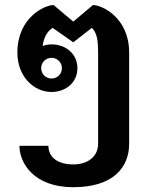

<svg xmlns="http://www.w3.org/2000/svg" viewBox="-20 -537 615 773"><path d="M187.5 -304.2C210.8 -304.2 229.2 -285.8 229.2 -262.5C229.2 -239.2 210.8 -220.8 187.5 -220.8C164.2 -220.8 145.8 -239.2 145.8 -262.5C145.8 -285.8 164.2 -304.2 187.5 -304.2ZM187.5 -358.3C174.2 -358.3 162.5 -355.8 151.7 -351.7C155.8 -383.3 167.5 -408.3 191.7 -425L275 -366.7L350 -425C371.7 -403.3 375 -370 375 -325V41.7C375 94.2 332.5 125 275 125C217.5 125 175 100 175 50H58.3C58.3 118.3 115 216.7 275 216.7C435 216.7 500 137.5 500 41.7V-325C500 -466.7 390 -516.7 354.2 -516.7L275 -450L195.8 -516.7C160 -516.7 50 -466.7 50 -325C50 -230 115 -166.7 187.5 -166.7C244.2 -166.7 291.7 -204.2 291.7 -262.5C291.7 -320.8 244.2 -358.3 187.5 -358.3Z"/></svg>

Font: BoonHome
Style: Bold
Weight: 700
Designer: Sungsit Sawaiwan
Foundry: Sungsit Sawaiwan
Version: Version 0.2